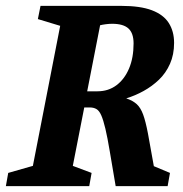

<svg xmlns="http://www.w3.org/2000/svg" viewBox="-36 -634 624 654"><path d="M-16 0 -8 -45 76 -69 169 -546 93 -569 102 -614H377Q442 -614 481.5 -599Q521 -584 539 -555.5Q557 -527 557 -488Q557 -448 543 -416.5Q529 -385 505.5 -362.5Q482 -340 453 -324Q424 -308 394 -299Q417 -291 430 -279Q443 -267 451.5 -244Q460 -221 468 -179Q476 -137 488 -68L543 -45L535 0H358Q346 -70 338 -118Q330 -166 323 -195.5Q316 -225 309 -241Q302 -257 292.5 -262.5Q283 -268 270 -268H251L212 -69L276 -45L268 0ZM261 -323H296Q333 -323 360.5 -343.5Q388 -364 403.5 -400.5Q419 -437 419 -486Q419 -521 401.5 -537Q384 -553 346 -553Q336 -553 324.5 -551.5Q313 -550 305 -548Z"/></svg>

Font: Manuale
Style: Italic
Weight: 400
Italic angle: -11°
Designer: Eduardo Tunni / Pablo Cosgaya
Foundry: Eduardo Tunni / Pablo Cosgaya
Version: Version 1.002